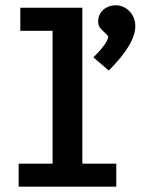

<svg xmlns="http://www.w3.org/2000/svg" viewBox="-20 -704 540 724"><path d="M50.3 0ZM56.6 -674.8H290.5V-86.9H418.5V0H50.3V-86.9H178.2V-587.9H56.6ZM490.2 -605Q490.2 -538.1 390.1 -438L332 -487.8Q344.2 -499.5 354.7 -511.2Q365.2 -522.9 372.6 -533.2Q379.9 -543.5 384 -552Q388.2 -560.5 388.2 -565.9Q388.2 -567.4 385 -570.8Q381.8 -574.2 377.9 -578.1Q367.7 -586.9 358.9 -597.2Q350.1 -607.4 350.1 -623Q350.1 -636.2 355 -647.5Q359.9 -658.7 368.9 -666.7Q377.9 -674.8 390.1 -679.4Q402.3 -684.1 417 -684.1Q431.2 -684.1 444.3 -678.2Q457.5 -672.4 467.8 -662.1Q478 -651.9 484.1 -637.2Q490.2 -622.6 490.2 -605Z"/></svg>

Font: InconsolataGo
Style: Bold
Weight: 700
Designer: Raph Levien, Kirill Tkachev(cyreal.org)
Foundry: Raph Levien, Kirill Tkachev(cyreal.org)
Version: Version 1.015; ttfautohint (v0.92) -l 8 -r 50 -G 200 -x 14 -